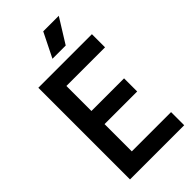

<svg xmlns="http://www.w3.org/2000/svg" viewBox="-287 -1022 1096 1096"><g transform="rotate(-45 261.0 -474.0)"><path d="M61.5 0V-740H494V-634H182V-432H445.5V-326H182V-106H499V0ZM235.5 -800 309 -948H434.5L342.5 -800Z"/></g></svg>

Font: Encode Sans Cnd SmBold
Style: Regular
Weight: 600
Width: 3
Designer: Multiple Designers
Foundry: Impallari Type
Version: Version 3.002; ttfautohint (v1.8.3) -l 8 -r 50 -G 200 -x 14 